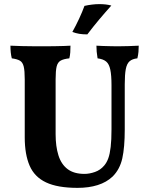

<svg xmlns="http://www.w3.org/2000/svg" viewBox="-20 -900 726 929"><path d="M583.6 -273.2Q583.6 -187.2 571.8 -134Q560 -80.9 525 -45.9Q495.4 -17.9 452.6 -4.5Q409.8 9 355.2 9Q258.5 9 202.7 -17.5Q146.8 -43.9 123.3 -98.4Q99.7 -153 99.7 -235.2V-516.1Q99.7 -557.8 94.7 -578.2Q89.7 -598.6 76.4 -606.4Q63.1 -614.2 37.1 -617.7Q33.6 -631.3 32 -647Q30.5 -662.7 30.5 -679Q50.5 -678 85.9 -677Q121.3 -676 157 -676Q174.6 -676 197.9 -676Q221.2 -676 245.1 -676.5Q268.9 -677 289.2 -677.5Q309.5 -678 321 -679Q321 -661.7 320 -646.8Q319 -631.9 315.5 -617.7Q287.5 -614.7 273.3 -606.6Q259.1 -598.5 254.1 -578.2Q249.1 -557.8 249.1 -516.1V-250.7Q249.1 -191.6 262.8 -148.2Q276.5 -104.8 307.2 -81.7Q337.9 -58.6 388.8 -58.6Q412.8 -58.6 439.4 -67.9Q466 -77.2 484.4 -99.2Q496.7 -113.7 504.1 -134.4Q511.6 -155.1 515.5 -188.9Q519.5 -222.6 519.5 -274.6V-487.1Q519.5 -536.1 513.7 -563.1Q508 -590.2 493.7 -602.2Q479.5 -614.2 452.1 -617.7Q449.1 -635.3 447.8 -650.1Q446.6 -664.8 446.6 -679Q459.6 -678 478 -677.5Q496.3 -677 515.9 -676.5Q535.5 -676 550 -676Q576.1 -676 604.2 -677Q632.2 -678 651.2 -679Q651.2 -664.2 650 -649.4Q648.7 -634.7 644.7 -617.7Q620.1 -615.2 606.8 -603.4Q593.6 -591.7 588.6 -565.4Q583.6 -539.2 583.6 -491.8ZM402.5 -733.6Q380.1 -733.6 363.3 -736.4Q346.4 -739.3 330.1 -745.4Q347.1 -775.7 362.9 -809.7Q378.7 -843.7 388.7 -871.5Q406.5 -875.6 424.8 -877.8Q443 -880.1 460.8 -880.1Q494.1 -880.1 518.7 -873.1Q487.6 -838.5 459.2 -804.7Q430.9 -771 402.5 -733.6Z"/></svg>

Font: Vollkorn
Style: Regular
Weight: 400
Designer: Friedrich Althausen
Foundry: Friedrich Althausen
Version: Version 5.001